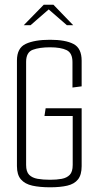

<svg xmlns="http://www.w3.org/2000/svg" viewBox="-20 -793 416 816"><path d="M193 3Q149 3 117.5 -4Q86 -11 69 -30.5Q52 -50 52 -87V-536Q52 -589 89.5 -606.5Q127 -624 193 -624Q258 -624 292.5 -606Q327 -588 327 -535V-426L288 -421V-529Q288 -568 263 -580Q238 -592 193 -592Q148 -592 119.5 -581.5Q91 -571 91 -530V-92Q91 -63 104 -50Q117 -37 140 -33Q163 -29 193 -29Q221 -29 242.5 -33Q264 -37 276.5 -50Q289 -63 289 -92V-300H169L174 -333H327V-87Q327 -50 311.5 -30.5Q296 -11 266 -4Q236 3 193 3ZM81 -686 166 -773H207L291 -686H264L187 -753L110 -686Z"/></svg>

Font: Smooch Sans Thin Light
Style: Regular
Weight: 300
Version: Version 1.010